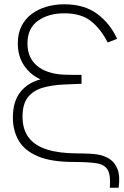

<svg xmlns="http://www.w3.org/2000/svg" viewBox="-20 -755 576 895"><path d="M492 120Q496.5 63 482.5 37.8Q468.5 12.5 430.2 6.2Q392 0 324 0Q218 0 155.8 -26.8Q93.5 -53.5 66.8 -100.2Q40 -147 40 -207Q40 -282 75 -326Q110 -370 169 -385Q122 -406 92.5 -449.2Q63 -492.5 63 -553Q63 -599 80.2 -633.2Q97.5 -667.5 127.8 -690Q158 -712.5 197 -723.8Q236 -735 280 -735Q372.5 -735 432.8 -690.5Q493 -646 526 -574L482 -557Q449 -621.5 403.2 -657.2Q357.5 -693 280 -693Q206 -693 157 -658.2Q108 -623.5 108 -552Q108 -486 152.5 -448.5Q197 -411 277 -407Q288.5 -406.5 307.2 -406.2Q326 -406 341.8 -406Q357.5 -406 360 -406V-364Q355.5 -364 350.5 -364Q345.5 -364 329.8 -363.2Q314 -362.5 277 -361Q221.5 -358.5 178.2 -345.8Q135 -333 110 -301.5Q85 -270 85 -212Q85 -151.5 114 -113.5Q143 -75.5 200.2 -57.8Q257.5 -40 342 -40Q345.5 -40 361.5 -39.8Q377.5 -39.5 397.8 -38.5Q418 -37.5 434 -35Q464 -30.5 489.5 -14.8Q515 1 527.8 33.5Q540.5 66 533 120Z"/></svg>

Font: Manrope ExtraLight
Style: Regular
Weight: 200
Designer: Mikhail Sharanda
Foundry: Mikhail Sharanda
Version: Version 4.505